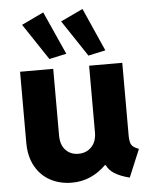

<svg xmlns="http://www.w3.org/2000/svg" viewBox="-55 -836 701 890"><g transform="rotate(-5 295.0 -391.0)"><path d="M48.8 -195.3V-525.4H203.1V-215.8Q203.1 -171.4 226.1 -147.2Q249 -123 285.2 -123Q323.2 -123 346.9 -148.2Q370.6 -173.3 370.1 -215.8V-525.4H524.4V-183.6Q524.9 -164.6 528.3 -153.3Q531.7 -142.1 540.5 -134.8Q549.3 -127.4 566.4 -121.1L512.7 7.8Q468.8 -3.4 442.9 -19.8Q417 -36.1 406.7 -59.6H402.3Q370.1 -27.3 330.3 -9.8Q290.5 7.8 244.1 7.8Q189 7.8 144.5 -15.6Q100.1 -39.1 74.5 -85Q48.8 -130.9 48.8 -195.3ZM258.8 -741.2 362.3 -790 451.2 -589.8 371.1 -572.3ZM77.1 -741.2 179.7 -790 269.5 -589.8 189.5 -572.3Z"/></g></svg>

Font: Reddit Sans Strawberry ExBold
Style: Regular
Weight: 800
Designer: Stephen Hutchings
Foundry: Reddit
Version: Version 1.013